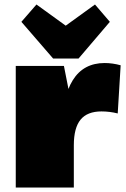

<svg xmlns="http://www.w3.org/2000/svg" viewBox="-20 -833 559 853"><path d="M50 -540H264L308 -317V0H50ZM256 -251Q256 -401 303.5 -477Q351 -553 445 -553Q462 -553 480 -550.5Q498 -548 516 -543L503 -329Q467 -338 431 -338Q368 -338 338 -301.5Q308 -265 308 -188ZM468 -736 329 -573H216L75 -736L142 -813L348 -664H196L402 -813Z"/></svg>

Font: Pathway Extreme 28pt Black
Style: Regular
Weight: 900
Designer: Eduardo Rodriguez Tunni
Foundry: Eduardo Rodriguez Tunni
Version: Version 1.001;gftools[0.9.26]